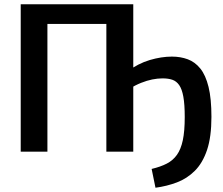

<svg xmlns="http://www.w3.org/2000/svg" viewBox="-20 -710 1045 899"><path d="M708 169 690 81Q732 71 761 56Q790 41 808.5 15Q827 -11 836 -53.5Q845 -96 845 -162Q845 -221 838.5 -257Q832 -293 819 -311.5Q806 -330 787 -336.5Q768 -343 741 -343Q718 -343 693 -338Q668 -333 640.5 -322Q613 -311 582 -292L576 -375Q627 -413 681.5 -429Q736 -445 785 -445Q825 -445 859 -432.5Q893 -420 918 -389Q943 -358 956.5 -303Q970 -248 970 -163Q970 -69 949.5 -8Q929 53 892.5 89.5Q856 126 808.5 144Q761 162 708 169ZM77 0V-690H202V0ZM478 0V-690H604V0ZM194 -598V-690H489V-598Z"/></svg>

Font: Exo 2 SemiBold
Style: Regular
Weight: 600
Designer: Natanael Gama
Foundry: Natanael Gama
Version: Version 2.010